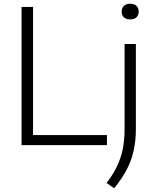

<svg xmlns="http://www.w3.org/2000/svg" viewBox="-20 -777 834 1028"><path d="M95.5 0V-740H157V-54H552.5V0ZM591 231 550.5 202.5Q584 159.5 605.5 115.2Q627 71 637 22.2Q647 -26.5 647 -84V-541.5H707.5V-87.5Q707.5 -24 695.5 29.8Q683.5 83.5 657.8 132.5Q632 181.5 591 231ZM677 -673Q655.5 -673 643.5 -684.2Q631.5 -695.5 631.5 -714.5Q631.5 -734.5 643.5 -745.8Q655.5 -757 677 -757Q698.5 -757 710.5 -745.8Q722.5 -734.5 722.5 -714.5Q722.5 -695.5 710.5 -684.2Q698.5 -673 677 -673Z"/></svg>

Font: Encode Sans SemiExpanded Light
Style: Regular
Weight: 300
Width: 6
Designer: Multiple Designers
Foundry: Impallari Type
Version: Version 3.002